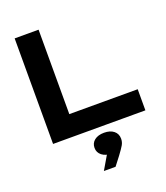

<svg xmlns="http://www.w3.org/2000/svg" viewBox="-180 -873 1111 1282"><g transform="rotate(-20 375.5 -232.0)"><path d="M247 -750V-75L170 -150H733V0H77V-750ZM334 286 415 148 422 194Q380 194 354 173.5Q328 153 328 120Q328 86 353.5 66Q379 46 422 46Q465 46 490.5 66.5Q516 87 516 122Q516 146 504.5 166Q493 186 464 225L417 286Z"/></g></svg>

Font: Unbounded Medium
Style: Regular
Weight: 500
Designer: Luke Prowse, Jean-Baptiste Morizot, Fátima Lázaro, Florian Runge
Foundry: NaN
Version: Version 1.700